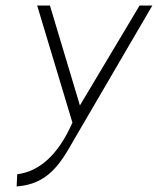

<svg xmlns="http://www.w3.org/2000/svg" viewBox="-20 -471 569 692"><path d="M114 -451 241 -29C189 89 121 147 42 157L40 201C151 193 196 123 247 32L529 -451H483L268 -91L160 -451Z"/></svg>

Font: Charger Sport
Style: HLNrwObl
Weight: 100
Designer: Jasper
Foundry: Cannot Into Space Fonts
Version: Version 1.1